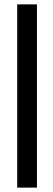

<svg xmlns="http://www.w3.org/2000/svg" viewBox="-20 -731 242 883"><path d="M59.1 131.8V-710.9H149.9V131.8Z"/></svg>

Font: Suwannaphum Black
Style: Regular
Weight: 900
Designer: Danh Hong
Version: Version 8.002; ttfautohint (v1.8.3)